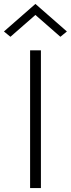

<svg xmlns="http://www.w3.org/2000/svg" viewBox="-71 -956 360 976"><path d="M82 -700V0H137V-700ZM109 -880 236 -769 269 -796 109 -936 -51 -796 -18 -769Z"/></svg>

Font: Jost Light
Style: Regular
Weight: 300
Version: Version 3.710